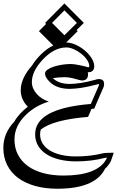

<svg xmlns="http://www.w3.org/2000/svg" viewBox="-76 -770 718 1138"><path d="M542 238.8Q480 348.6 263.2 348.6Q190.9 348.6 131.8 332Q72.8 315.4 31 284.4Q-10.7 253.4 -33.4 208.3Q-56.2 163.1 -56.2 106Q-56.2 19.5 9.3 -49.8Q22.5 -73.7 43.2 -95.9Q64 -118.2 88.9 -137.7Q68.8 -157.7 57.9 -182.4Q46.9 -207 46.9 -234.9Q46.9 -306.2 114.3 -382.3Q125.5 -400.9 140.1 -418.5Q154.8 -436 171.1 -451.7Q187.5 -467.3 205.3 -480Q223.1 -492.7 239.7 -500.5L154.8 -585.4L197.3 -628.4L191.4 -634.3L305.7 -749.5L420.9 -634.3L377.9 -591.8L384.3 -585.4L316.4 -518.1H317.9Q335 -518.1 354 -512Q373 -505.9 391.1 -495.6Q409.2 -485.4 425.8 -471.4Q442.4 -457.5 455.1 -441.9Q467.8 -426.3 475.1 -409.9Q482.4 -393.6 482.4 -377.9Q482.4 -341.8 446.3 -341.8H443.8Q445.8 -335.9 445.8 -329.1Q445.8 -293 409.7 -293Q408.7 -293 404.5 -293.7Q400.4 -294.4 393.6 -296.4L394 -295.9Q372.6 -302.2 351.1 -307.4Q329.6 -312.5 305.7 -312.5Q290 -312.5 272.2 -311Q254.4 -309.6 237.3 -307.1Q254.4 -290 279.3 -281.2Q304.2 -272.5 337.9 -272.5Q365.7 -272.5 403.3 -278.3Q440.9 -284.2 488.3 -296.9L486.3 -296.4Q493.2 -298.8 498.3 -300Q503.4 -301.3 508.3 -301.3Q525.4 -301.3 533.2 -294.4Q541 -287.6 541 -269.5Q541 -264.2 539.3 -258.5Q537.6 -252.9 534.7 -246.1V-246.6Q528.8 -233.4 522.2 -218Q515.6 -202.6 508.5 -186.5Q501.5 -170.4 494.9 -154.8Q488.3 -139.2 482.4 -126L466.3 -124.5Q460.9 -111.8 455.6 -99.6Q450.2 -87.4 445.8 -77.1Q240.2 -60.5 166 -2.4Q161.6 10.7 161.6 25.9Q161.6 56.6 177 81.1Q192.4 105.5 220.2 122.3Q248 139.2 287.6 148.2Q327.1 157.2 375.5 157.2Q416 157.2 456.3 152.6Q496.6 147.9 533.7 138.7Q538.1 137.7 545.2 137Q552.2 136.2 560.8 136Q569.3 135.7 579.1 135.5Q588.9 135.3 598.1 135.3Q596.2 142.1 593.3 150.4Q590.3 158.7 587.6 166.3Q585 173.8 583 179.9Q581.1 186 580.1 187.5L578.6 189.9Q564.9 213.4 545.4 231.4Q544.4 233.4 543.9 234.4Q543.5 235.4 543.5 236.3ZM305.7 -708.5 232.4 -634.3 305.7 -561 379.9 -634.3ZM553.2 175.3Q555.2 171.4 556.2 168.5Q557.1 165.5 557.6 164.6H556.2Q554.7 164.6 550.8 165Q546.9 165.5 541 167Q462.9 186.5 375.5 186.5Q320.8 186.5 275.9 175.5Q231 164.6 199 143.8Q167 123 149.7 93.3Q132.3 63.5 132.3 25.9Q132.3 -127 462.4 -153.8L507.8 -258.3Q511.7 -267.1 511.7 -269.5Q511.7 -271.5 507.8 -271.5Q505.4 -271.5 495.6 -268.6Q446.3 -255.4 407 -249.5Q367.7 -243.7 337.9 -243.2Q263.2 -243.2 221.7 -281.7Q190.9 -310.5 190.9 -334Q190.9 -347.2 206.3 -357.7Q221.7 -368.2 244.6 -375.5Q267.6 -382.8 293.7 -386.7Q319.8 -390.6 341.3 -390.6Q355.5 -390.6 373.3 -387.7Q391.1 -384.8 407.2 -381.3Q423.3 -377.9 434.6 -374.8Q445.8 -371.6 446.3 -371.1Q453.1 -371.1 453.1 -377.9Q453.1 -396.5 439.2 -416.3Q425.3 -436 404.8 -452.1Q384.3 -468.3 360.8 -478.5Q337.4 -488.8 317.9 -488.8Q243.7 -488.8 175.3 -414.6Q112.8 -346.2 112.8 -283.7Q112.8 -264.2 120.6 -246.1Q128.4 -228 142.1 -212.6Q155.8 -197.3 174.1 -185.8Q192.4 -174.3 213.4 -168Q131.8 -143.1 76.7 -88.4Q43.5 -56.2 26.6 -20Q9.8 16.1 9.8 57.1Q9.8 107.4 30.5 147Q51.3 186.5 89.1 214.1Q127 241.7 180.4 256.1Q233.9 270.5 299.8 270.5Q499 270.5 553.2 175.3Z"/></svg>

Font: XB Kayhan Sayeh
Style: Regular
Weight: 700
Designer: Behnam
Foundry: Irmug
Version: Version 7.300 2009